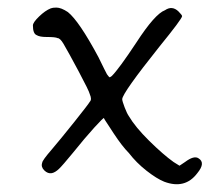

<svg xmlns="http://www.w3.org/2000/svg" viewBox="-20 -476 563 504"><path d="M113.3 -454.1Q118.2 -456.1 127.9 -456.1Q140.6 -456.1 158.2 -444.3Q187.5 -420.9 238.3 -326.2Q257.8 -286.1 260.7 -281.2Q265.6 -274.4 267.1 -273.4Q268.6 -272.5 273.4 -276.4Q292 -294.9 337.9 -364.3Q386.7 -439.5 413.1 -449.2Q431.6 -461.9 448.2 -446.3Q458 -436.5 458 -433.6Q458 -426.8 398.4 -353.5Q301.8 -232.4 300.8 -215.8Q300.8 -210.9 307.1 -194.3Q313.5 -177.7 318.4 -170.9Q335 -142.6 371.6 -106.4Q408.2 -70.3 435.5 -50.8L451.2 -41L465.8 -50.8Q489.3 -68.4 501 -60.5Q520.5 -48.8 498 -21.5Q465.8 21.5 411.1 1Q391.6 -6.8 364.7 -27.8Q337.9 -48.8 318.4 -74.2Q300.8 -91.8 278.3 -126Q273.4 -133.8 266.6 -144Q259.8 -154.3 256.3 -159.7Q252.9 -165 252.9 -166Q252 -168 227.5 -141.1Q203.1 -114.3 170.9 -74.2Q144.5 -42 134.8 -32.7Q125 -23.4 116.2 -21.5Q105.5 -19.5 96.2 -28.8Q86.9 -38.1 90.8 -48.8Q90.8 -54.7 116.2 -84Q138.7 -110.4 175.3 -156.2Q211.9 -202.1 215.8 -209Q221.7 -214.8 215.8 -228.5Q213.9 -237.3 186.5 -288.6Q159.2 -339.8 146.5 -361.3Q137.7 -376 130.9 -376Q126 -378.9 102.5 -378.9Q84 -378.9 76.2 -383.8Q66.4 -387.7 66.4 -409.2Q66.4 -417 82.5 -432.6Q98.6 -448.2 113.3 -454.1Z"/></svg>

Font: JasonHandwriting1
Style: Regular
Weight: 400
Version: Version 1.48.20